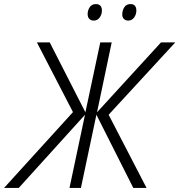

<svg xmlns="http://www.w3.org/2000/svg" viewBox="-60 -922 880 942"><path d="M-40 0 298 -372 121 -714H184L359 -371L432 -714H488L416 -371L730 -714H800L473 -359L659 0H594L413 -359L337 0H281L357 -359L32 0ZM569 -821Q556 -821 547.5 -829.5Q539 -838 540 -853Q540 -871 550 -886.5Q560 -902 580 -902Q595 -902 602 -893.5Q609 -885 609 -871Q609 -851 598 -836Q587 -821 569 -821ZM400 -821Q386 -821 378 -829.5Q370 -838 370 -853Q370 -871 380 -886.5Q390 -902 411 -902Q421 -902 427.5 -898Q434 -894 437 -887Q440 -880 440 -871Q440 -851 429 -836Q418 -821 400 -821Z"/></svg>

Font: Noto Sans Display Light
Style: Italic
Weight: 300
Italic angle: -12°
Designer: Monotype Design Team
Foundry: Monotype Imaging Inc.
Version: Version 2.003